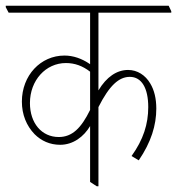

<svg xmlns="http://www.w3.org/2000/svg" viewBox="-39 -642 615 667"><path d="M170 -139C215 -139 252 -167 274 -204V-10L297 5H303V-270C341 -345 374 -375 412 -375C453 -375 476 -336 476 -270C476 -211 459 -157 418 -100L443 -85C486 -148 504 -207 504 -265C504 -299 497 -329 483 -352C466 -381 438 -399 406 -399C367 -399 331 -375 303 -328V-598H556V-603L547 -622H-19V-617L-9 -598H274V-419C245 -439 215 -449 185 -449C102 -449 37 -380 37 -289C37 -244 53 -205 81 -176C104 -153 134 -139 170 -139ZM65 -284C65 -363 120 -423 190 -423C221 -423 248 -413 274 -393V-260C243 -197 212 -166 165 -166C106 -166 65 -214 65 -284Z"/></svg>

Font: Noto Serif Devanagari ExtraCondensed Thin
Style: Regular
Weight: 100
Width: 2
Designer: Universal Thirst, Indian Type Foundry and the Monotype Design Team
Foundry: Monotype Imaging Inc.
Version: Version 2.004